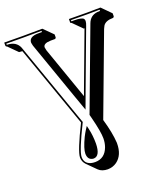

<svg xmlns="http://www.w3.org/2000/svg" viewBox="-164 -759 1002 1155"><g transform="rotate(-20 336.5 -181.0)"><path d="M340.8 -179.2 353 -212.9 483.4 -561.5H478.5L421.9 -618.2Q418.5 -618.7 416 -620.1Q414.1 -623 414.1 -626V-645L416 -646Q417 -646 527.8 -645Q527.8 -645 615.2 -646L617.2 -645L673.3 -588.4V-569.3Q671.4 -562.5 665.5 -561.5Q617.7 -561.5 601.6 -535.6Q596.7 -527.3 592.8 -517.6L400.4 -4.4Q426.8 85.9 430.7 151.4Q430.7 154.3 430.7 155.8Q430.7 230.5 383.8 265.1Q358.4 283.2 325.7 283.7Q288.1 283.2 267.1 262.7L210.4 206.1Q192.4 187 191.9 160.2Q192.4 119.1 270 -36.1L85 -560.1Q75.7 -561 64.5 -561.5L7.8 -618.2Q4.4 -618.7 2.4 -620.1Q0.5 -623 0 -626V-645L2 -646Q2.9 -646 119.1 -645L243.2 -646L245.1 -645L301.8 -588.4V-569.3Q299.8 -562.5 293.5 -561.5H266.6Q219.2 -560.5 218.8 -535.6Q219.2 -530.3 222.7 -515.6ZM497.1 -570.3 362.3 -209.5 321.8 -99.6 281.7 -212.4 156.2 -569.3Q151.9 -586.9 151.9 -591.8Q153.8 -627.4 210 -627.9H234.9V-635.7Q152.3 -634.8 119.1 -634.8Q82 -634.8 9.8 -635.7V-627.9Q70.3 -627.4 89.4 -578.6Q90.3 -576.7 90.3 -575.2L280.8 -35.2L278.8 -31.7Q202.6 121.6 202.1 160.2Q202.1 201.7 242.2 213.4Q253.9 216.8 269 216.8Q331.1 216.8 354.5 153.8Q363.8 127.9 363.8 99.1Q363.8 57.1 340.3 -35.6Q336.9 -47.9 334.5 -58.1L333.5 -61.5L526.9 -577.6Q543.5 -622.1 589.4 -627Q597.2 -627.9 606.9 -627.9V-635.7Q558.1 -634.8 527.8 -634.8Q494.1 -634.8 423.8 -635.7V-627.9H439.9Q492.2 -627.9 501.5 -613.8Q504.4 -607.9 504.9 -601.1Q504.4 -587.9 497.1 -570.3ZM282.7 14.6 295.4 -4.9 300.8 17.6Q311 61.5 311 113.8Q309.6 192.4 268.1 193.8Q231 191.9 230 149.9Q230 117.7 261.2 52.7Q272 31.2 282.7 14.6Z"/></g></svg>

Font: Linux Biolinum Shadow O
Style: Bold
Weight: 700
Designer: Philipp H. Poll
Foundry: Philipp H. Poll
Version: Version 0.9.2